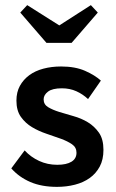

<svg xmlns="http://www.w3.org/2000/svg" viewBox="-20 -719 452 748"><path d="M202 9Q142 9 98 -10Q54 -29 24 -63L76 -133Q100 -107 132.5 -92Q165 -77 203 -77Q239 -77 258.5 -89Q278 -101 278 -124Q278 -145 260.5 -157Q243 -169 217 -178.5Q191 -188 161 -198Q131 -208 105 -223.5Q79 -239 61.5 -263.5Q44 -288 44 -327Q44 -360 57.5 -384.5Q71 -409 94 -426Q117 -443 149 -451.5Q181 -460 218 -460Q273 -460 311.5 -443Q350 -426 373 -405L323 -333Q303 -352 277.5 -363.5Q252 -375 221 -375Q184 -375 167 -362Q150 -349 150 -332Q150 -312 167.5 -301.5Q185 -291 210.5 -283Q236 -275 266.5 -266.5Q297 -258 322.5 -242.5Q348 -227 365.5 -202Q383 -177 383 -135Q383 -97 368.5 -70Q354 -43 329.5 -25.5Q305 -8 272 0.5Q239 9 202 9ZM211 -620 334 -699 361 -670 259 -552H161L59 -670L86 -699Z"/></svg>

Font: Tilda Sans Semibold
Style: Regular
Weight: 600
Designer: ParaType Ltd
Foundry: ParaType Ltd
Version: Version 1.009